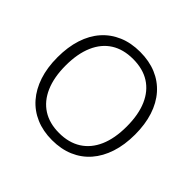

<svg xmlns="http://www.w3.org/2000/svg" viewBox="-171 -907 1109 1109"><g transform="rotate(45 384.0 -352.5)"><path d="M384 8Q311 8 252.5 -17Q194 -42 153 -89Q112 -136 90 -202.5Q68 -269 68 -353Q68 -437 89.5 -503.5Q111 -570 152 -616.5Q193 -663 251.5 -688Q310 -713 384 -713Q458 -713 516.5 -688.5Q575 -664 616.5 -617Q658 -570 679.5 -503.5Q701 -437 701 -354Q701 -270 679 -203Q657 -136 616 -89Q575 -42 516.5 -17Q458 8 384 8ZM384 -50Q463 -50 519 -85.5Q575 -121 604.5 -188.5Q634 -256 634 -353Q634 -450 604.5 -517.5Q575 -585 519.5 -620Q464 -655 384 -655Q305 -655 249.5 -620Q194 -585 164.5 -517Q135 -449 135 -353Q135 -257 164.5 -189Q194 -121 249.5 -85.5Q305 -50 384 -50Z"/></g></svg>

Font: Nunito Sans 11pt Light
Style: Regular
Weight: 300
Version: Version 3.101;gftools[0.9.27]